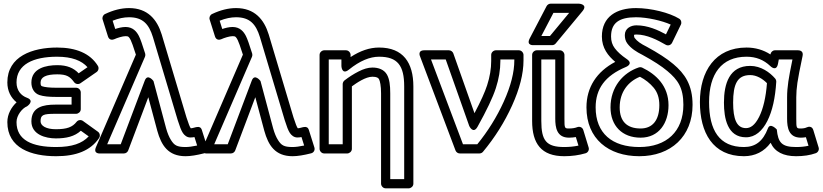

<svg xmlns="http://www.w3.org/2000/svg" viewBox="-20 -811 4481 1046"><path d="M284 -57C341.6 -57 386.2 -67.5 420.4 -98.8L463.2 -68C427.4 -29.6 372.4 -10 286 -10C154.4 -10 70 -47.6 70 -146C70 -182.7 100.9 -221.3 127.3 -231.8C127.3 -231.8 172 -261.8 126.6 -278.5C95.2 -290 70 -317.6 70 -362C70 -459.7 160.9 -502 291 -502C372 -502 425 -480.8 456.7 -444.9L408.6 -411.6C381 -440.9 345.1 -456 292 -456C232.7 -456 151 -440.3 151 -361C151 -331.1 165 -303.3 194.5 -293.3C217 -285.7 246.7 -283 286 -283H370V-241H281C216.5 -241 151 -228.5 151 -150C151 -76.9 229.8 -57 284 -57ZM284 -107C230.9 -107 201 -125.9 201 -150C201 -184.9 214.1 -191 281 -191H395C405.7 -191 420 -200.9 420 -216V-308C420 -318.7 410.1 -333 395 -333H286C249.3 -333 223.3 -336.3 210.5 -340.7C204.7 -342.7 201 -344.3 201 -361C201 -390.7 230.2 -406 292 -406C344.4 -406 361.6 -393.2 383.9 -363.1C391.6 -352.7 407.1 -349.8 418.2 -357.5L506.2 -418.5C516 -425.2 520.5 -440.4 513.3 -452.1C471.3 -520.6 393.5 -552 291 -552C157.4 -552 20 -504.9 20 -362C20 -315.2 39.6 -278.3 70.3 -253.5C42.9 -228.2 20 -189.5 20 -146C20 -2.9 151.6 40 286 40C393.6 40 472.9 10.4 519.7 -59C527 -69.8 524.6 -85.4 513.6 -93.3L431.6 -152.3C421.5 -159.6 405.7 -158.1 397.3 -147.4C374.7 -118.6 345.5 -107 284 -107Z M664 -664C644.7 -664 624 -658.5 607.8 -653.1L593.6 -698.1C626.4 -711.2 655 -717 683 -717C758.5 -717 791.4 -679 813.1 -608.7L948.1 -156.6C959.2 -121.9 966.8 -100.8 976.2 -86.6C984.5 -74.2 998.2 -62 1017 -62C1024.4 -62 1033.1 -63 1039.5 -64.2L1054 -18.2C1027.5 -12.5 1006.8 -10 991 -10C943.2 -10 929.5 -19.8 911.6 -47.9C901.7 -63.4 892.6 -84.8 885.1 -111.6L816.2 -369.5C816.2 -369.5 784.2 -413 768.6 -371.8L637.7 -25H564L770 -502.1C772.3 -507.6 772.6 -514.1 770.8 -519.5C755.3 -568.8 744.9 -598.9 736.7 -614.9C724.8 -638.2 704.4 -664 664 -664ZM664 -614C679.9 -614 682.8 -610.5 692.3 -592.1C696.8 -583.3 706 -558.5 720.3 -513.3L503 -9.9C486.1 29.3 526 25 526 25H655C665 25 674.7 18.5 678.4 8.8L787.9 -281.4L836.9 -98.4C858.9 -19.6 895.6 40 991 40C1018.4 40 1051.6 34.5 1092.2 24.2C1107.9 20.2 1113.7 4.8 1109.8 -7.5L1079.8 -102.5C1070.1 -133.3 1041.2 -113 1019.5 -112C1014.4 -118 1007 -136.8 995.9 -171.4L860.9 -623.3C835.7 -705 784.3 -767 683 -767C640.6 -767 596.9 -755.8 552.3 -734.6C541.3 -729.4 535.4 -716.3 539.2 -704.5L568.2 -612.5C574.9 -591 593.6 -593.1 602.6 -597.4C617.8 -604.5 647.7 -614 664 -614Z M1247 -664C1227.7 -664 1207 -658.5 1190.8 -653.1L1176.6 -698.1C1209.4 -711.2 1238 -717 1266 -717C1341.5 -717 1374.4 -679 1396.1 -608.7L1531.1 -156.6C1542.2 -121.9 1549.8 -100.8 1559.2 -86.6C1567.5 -74.2 1581.2 -62 1600 -62C1607.4 -62 1616.1 -63 1622.5 -64.2L1637 -18.2C1610.5 -12.5 1589.8 -10 1574 -10C1526.2 -10 1512.5 -19.8 1494.6 -47.9C1484.7 -63.4 1475.6 -84.8 1468.1 -111.6L1399.2 -369.5C1399.2 -369.5 1367.2 -413 1351.6 -371.8L1220.7 -25H1147L1353 -502.1C1355.3 -507.6 1355.6 -514.1 1353.8 -519.5C1338.3 -568.8 1327.9 -598.9 1319.7 -614.9C1307.8 -638.2 1287.4 -664 1247 -664ZM1247 -614C1262.9 -614 1265.8 -610.5 1275.3 -592.1C1279.8 -583.3 1289 -558.5 1303.3 -513.3L1086 -9.9C1069.1 29.3 1109 25 1109 25H1238C1248 25 1257.7 18.5 1261.4 8.8L1370.9 -281.4L1419.9 -98.4C1441.9 -19.6 1478.6 40 1574 40C1601.4 40 1634.6 34.5 1675.2 24.2C1690.9 20.2 1696.7 4.8 1692.8 -7.5L1662.8 -102.5C1653.1 -133.3 1624.2 -113 1602.5 -112C1597.4 -118 1590 -136.8 1578.9 -171.4L1443.9 -623.3C1418.7 -705 1367.3 -767 1266 -767C1223.6 -767 1179.9 -755.8 1135.3 -734.6C1124.3 -729.4 1118.4 -716.3 1122.2 -704.5L1151.2 -612.5C1157.9 -591 1176.6 -593.1 1185.6 -597.4C1200.8 -604.5 1230.7 -614 1247 -614Z M2045 -502C2146.3 -502 2182 -453.7 2182 -340V165H2106V-302C2106 -346.3 2102 -379.7 2088.3 -404.2C2072.7 -432.1 2042.1 -443 2009 -443C1984.7 -443 1959.4 -435 1932.6 -421.2C1906.5 -407.8 1881.2 -391.7 1856.7 -372.8C1850.4 -367.9 1847 -359.3 1847 -353V-25H1771V-487H1840V-451C1840 -451 1842.1 -400.4 1880.7 -431.6C1940.7 -480 1995.3 -502 2045 -502ZM2009 -393C2033.2 -393 2040.9 -386.5 2044.7 -379.8C2050.4 -369.6 2056 -343.1 2056 -302V190C2056 200.7 2065.9 215 2081 215H2207C2217.7 215 2232 205.1 2232 190V-340C2232 -469.1 2176.7 -552 2045 -552C1993.5 -552 1942.8 -534.5 1890 -500.2V-512C1890 -522.7 1880.1 -537 1865 -537H1746C1735.3 -537 1721 -527.1 1721 -512V0C1721 10.7 1730.9 25 1746 25H1872C1882.7 25 1897 15.1 1897 0V-340.5C1923.6 -359.9 1972 -393 2009 -393Z M2408.3 -487 2536.4 -124.7C2536.4 -124.7 2557.8 -77.6 2581.8 -120.8C2631.6 -210.3 2664.7 -279.6 2681.3 -330.8C2697.7 -381.3 2706 -430.8 2706 -479V-487H2782V-482C2782 -418.2 2763.3 -343 2724.2 -256.8C2686.8 -174.2 2637.8 -95.7 2580.2 -25H2502.3L2328.1 -487ZM2449.6 -520.3C2446.6 -528.8 2437.1 -537 2426 -537H2292C2252.3 -537 2268.6 -503.2 2268.6 -503.2L2461.6 8.8C2465.2 18.2 2474.6 25 2485 25H2592C2599.1 25 2606.5 21.7 2611.2 16C2675.9 -61.7 2728.8 -145.8 2769.8 -236.2C2810.7 -326.7 2832 -408.5 2832 -482V-512C2832 -522.7 2822.1 -537 2807 -537H2681C2670.3 -537 2656 -527.1 2656 -512V-479C2656 -436.6 2648.7 -392.4 2633.7 -346.2C2621.8 -309.4 2599.4 -259.6 2564.9 -194.3Z M3005 -165C3005 -116.4 3013 -61 3080 -61C3092.8 -61 3107.5 -62.5 3117.2 -64.3L3131.4 -17.8C3107 -12.6 3081.2 -10 3054 -10C2956.3 -10 2929 -44.7 2929 -152V-487H3005ZM3055 -165V-512C3055 -522.7 3045.1 -537 3030 -537H2904C2893.3 -537 2879 -527.1 2879 -512V-152C2879 -28.5 2929.1 40 3054 40C3094.8 40 3133.6 34.7 3170.1 24C3183.6 20 3190.9 5.6 3186.9 -7.3L3157.9 -102.3C3152.9 -118.7 3136.7 -122.9 3124.9 -118.3C3113.1 -113.7 3098.3 -111 3080 -111C3055.9 -111 3055 -112.4 3055 -165ZM2976.3 -615H2929.3L2995.1 -741H3080.8ZM2988 -565C2995.1 -565 3002.5 -568.3 3007.2 -574L3153.2 -750C3185 -788.3 3134 -791 3134 -791H2980C2971.5 -791 2962.2 -785.9 2957.8 -777.6L2865.8 -601.6C2844.7 -561 2888 -565 2888 -565Z M3384 -620C3384 -604 3387.3 -588.3 3396.8 -575.3C3417.5 -546.8 3447.4 -528.4 3480.4 -511.8C3540.5 -479.1 3584.4 -450.4 3615.9 -423.9C3672.3 -376.5 3703 -333.8 3703 -240C3703 -94.9 3611.3 -10 3463 -10C3315 -10 3225 -84.7 3225 -226C3225 -327.1 3276.3 -398.7 3389.6 -445.9C3389.6 -445.9 3434.1 -462.7 3394 -489.7C3365 -509.3 3343.5 -529 3329 -548.5C3315.7 -566.3 3309 -586.7 3309 -612C3309 -686.5 3353 -717 3445 -717C3506.5 -717 3587.9 -698 3633.9 -677.1L3608.1 -623.8C3564.7 -647.4 3508.9 -673 3447 -673C3417.8 -673 3384 -657.2 3384 -620ZM3331.8 -473.9C3230.7 -420.5 3175 -335.7 3175 -226C3175 -54.9 3294.9 40 3463 40C3634.6 40 3753 -67.4 3753 -240C3753 -348.4 3711 -409.3 3648.1 -462.1C3612.6 -492 3565.4 -522.5 3503.6 -556.2C3471.1 -572.4 3450.5 -586.4 3437.2 -604.7C3436 -606.4 3434 -610.7 3434 -620C3434 -621.8 3439.3 -623 3447 -623C3503.9 -623 3561.8 -593.1 3606.5 -567.3C3621.1 -558.9 3635.9 -566.6 3641.5 -578.1L3689.5 -677.1C3694.7 -687.9 3691.2 -702.5 3680 -709.3C3627 -741.8 3526.7 -767 3445 -767C3340.4 -767 3259 -721.3 3259 -612C3259 -548.8 3293.2 -506.6 3331.8 -473.9ZM3470 -61C3570.3 -61 3622 -141.5 3622 -238C3622 -343.5 3553.8 -406.4 3478.9 -442.5C3472.9 -445.4 3465.1 -445.4 3460.1 -443.7C3374.8 -415.3 3306 -337.5 3306 -226C3306 -126 3369.5 -61 3470 -61ZM3470 -111C3394.8 -111 3356 -150.4 3356 -226C3356 -310.8 3403.3 -367.7 3466.4 -392.8C3495.6 -377.4 3521.4 -357 3541.3 -333C3561.4 -308.7 3572 -278.1 3572 -238C3572 -157.4 3535.9 -111 3470 -111Z M4268 -165C4268 -114.6 4277.1 -61 4343 -61C4352.4 -61 4362.5 -62 4370.5 -63.5L4384.7 -16.9C4363.9 -12.2 4342.5 -10 4317 -10C4238.9 -10 4219 -34 4211.9 -105.5C4211.9 -105.5 4176.3 -145.2 4163.6 -111.9C4136.3 -40.2 4094.5 -10 4033 -10C3898.5 -10 3843 -101.8 3843 -255C3843 -406.9 3909.9 -502 4047 -502C4098.5 -502 4140.6 -485.3 4176.8 -450.9C4176.8 -450.9 4209.7 -417 4218.6 -464.4L4222.8 -487H4297.2C4286 -432.5 4278.6 -393.4 4274.8 -367.1C4270.3 -336.4 4268 -307.8 4268 -281ZM4177 -514.4C4139.2 -539.1 4095 -552 4047 -552C3875.9 -552 3793 -422.3 3793 -255C3793 -90.1 3862.1 40 4033 40C4093.2 40 4143.4 15 4178.3 -33.2C4200.8 16.6 4248.4 40 4317 40C4357.2 40 4393 34.8 4424.4 23.5C4436 19.4 4443.9 5.7 4439.9 -7.3L4410.9 -102.3C4404.2 -124.4 4385.2 -121.8 4376.3 -117.6C4367.5 -113.4 4356.7 -111 4343 -111C4319.1 -111 4318 -111.4 4318 -165V-281C4318 -304.9 4320.1 -331.2 4324.2 -359.9C4328.4 -388.4 4337.8 -437.8 4352.5 -506.8C4358.4 -534.8 4334.5 -537 4328 -537H4202C4190.1 -537 4179.5 -527.9 4177 -514.4ZM3924 -252C3924 -167 3942.7 -63 4044 -63C4094.4 -63 4133.1 -98 4160.3 -151.7C4187.9 -206.2 4203.5 -277.4 4209 -365.5C4209.4 -372.1 4206.4 -379.3 4202.9 -383.3C4174.2 -416.6 4125.9 -452 4067 -452C3953.3 -452 3924 -354.6 3924 -252ZM3974 -252C3974 -352.2 3996.5 -402 4067 -402C4101.3 -402 4134.4 -382.4 4158.3 -358C4152.7 -281 4137.6 -217.6 4115.7 -174.3C4092.3 -128 4068.2 -113 4044 -113C3993.1 -113 3974 -162.5 3974 -252Z"/></svg>

Font: Fog Sans
Style: Outline
Weight: 700
Foundry: Intel Corporation
Version: Version 1.00